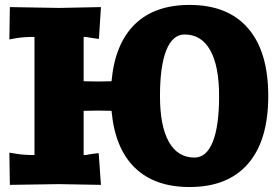

<svg xmlns="http://www.w3.org/2000/svg" viewBox="-20 -750 1130 780"><path d="M730 -609.9Q681.2 -609.9 655.5 -545.7Q629.9 -481.4 629.9 -359.9Q629.9 -238.3 665.8 -174.1Q701.7 -109.9 770 -109.9Q818.8 -109.9 844.5 -174.1Q870.1 -238.3 870.1 -359.9Q870.1 -481.4 834.2 -545.7Q798.3 -609.9 730 -609.9ZM390.1 -721.2 381.8 -591.8 357.9 -595.2Q347.7 -596.2 341.3 -597.7Q335 -599.1 331.3 -599.6Q327.6 -600.1 319.8 -600.1V-419.9Q346.7 -418.9 379.9 -418.9Q409.2 -418.9 433.1 -419.9Q446.8 -571.8 527.3 -650.9Q607.9 -730 750 -730Q905.8 -730 987.8 -635Q1069.8 -540 1069.8 -359.9Q1069.8 -179.7 987.8 -85Q905.8 9.8 750 9.8Q607.9 9.8 527.3 -69.1Q446.8 -147.9 433.1 -299.8Q409.2 -300.8 379.9 -300.8Q346.7 -300.8 319.8 -299.8V-120.1Q327.6 -120.1 331.1 -120.6Q334.5 -121.1 340.6 -122.6Q346.7 -124 356.9 -125L380.9 -127.9L390.1 1L220.2 -2L20 1L18.1 -129.9L42 -126Q73.2 -120.1 120.1 -120.1V-600.1Q73.2 -600.1 42 -594.2L18.1 -589.8L20 -721.2L220.2 -717.8Z"/></svg>

Font: Zantroke
Style: Regular
Weight: 500
Foundry: gluk
Version: Version 0.36